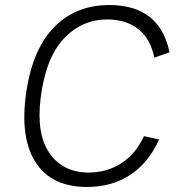

<svg xmlns="http://www.w3.org/2000/svg" viewBox="-20 -730 695 760"><path d="M550 -191 610 -178Q569 -87 496.5 -38.5Q424 10 324 10Q187 10 124 -83Q61 -176 81 -343Q103 -525 189.5 -617.5Q276 -710 413 -710Q612 -710 651 -523L591 -502Q575 -578 526.5 -615.5Q478 -653 405 -653Q304 -653 232.5 -577Q161 -501 141 -343Q123 -199 176.5 -123Q230 -47 331 -47Q402 -47 459 -83Q516 -119 550 -191Z"/></svg>

Font: Haskoy Light
Style: Italic
Weight: 300
Designer: Ertekin Erdin
Foundry: Ertekin Erdin
Version: Version 2.000; ttfautohint (v1.8.4.7-5d5b)